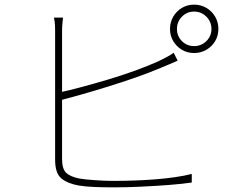

<svg xmlns="http://www.w3.org/2000/svg" viewBox="-20 -810 1040 829"><path d="M744 -685Q744 -654 765.5 -632.5Q787 -611 818 -611Q849 -611 871 -632.5Q893 -654 893 -685Q893 -716 871 -738Q849 -760 818 -760Q787 -760 765.5 -738Q744 -716 744 -685ZM714 -685Q714 -714 728 -738Q742 -762 765.5 -776Q789 -790 818 -790Q847 -790 871 -776Q895 -762 909 -738Q923 -714 923 -685Q923 -656 909 -632.5Q895 -609 871 -595Q847 -581 818 -581Q789 -581 765.5 -595Q742 -609 728 -632.5Q714 -656 714 -685ZM252 -734Q251 -721 249.5 -708.5Q248 -696 248 -676Q248 -665 248 -625Q248 -585 248 -528.5Q248 -472 248 -409Q248 -346 248 -287.5Q248 -229 248 -185.5Q248 -142 248 -124Q248 -80 266 -63.5Q284 -47 323 -39Q348 -35 390 -32Q432 -29 472 -29Q512 -29 557.5 -30.5Q603 -32 648.5 -35.5Q694 -39 735.5 -45Q777 -51 808 -59V-22Q769 -16 710.5 -11.5Q652 -7 589 -4Q526 -1 472 -1Q432 -1 391 -2.5Q350 -4 320 -9Q270 -18 244 -40.5Q218 -63 218 -120Q218 -140 218 -184.5Q218 -229 218 -288.5Q218 -348 218 -410.5Q218 -473 218 -529.5Q218 -586 218 -625.5Q218 -665 218 -676Q218 -689 217.5 -698.5Q217 -708 216 -717Q215 -726 213 -734ZM233 -410Q275 -419 329.5 -433.5Q384 -448 443 -465.5Q502 -483 559 -503.5Q616 -524 663 -545Q682 -554 699.5 -563.5Q717 -573 730 -582L747 -548Q733 -542 713.5 -533.5Q694 -525 674 -517Q625 -496 566 -475.5Q507 -455 446 -436Q385 -417 330 -401.5Q275 -386 233 -375Z"/></svg>

Font: Shanggu Sans SC VF
Style: Regular
Weight: 250
Designer: GuiWonder
Version: Version 1.021